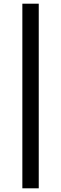

<svg xmlns="http://www.w3.org/2000/svg" viewBox="-20 -770 331 1040"><path d="M189.9 -750V250H101.1V-750Z"/></svg>

Font: Stilu
Style: Italic
Weight: 400
Italic angle: -10°
Designer: Genilson Lima Santos
Foundry: Genilson Lima Santos
Version: Version 1.200;PS 001.200;hotconv 1.0.88;makeotf.lib2.5.64775